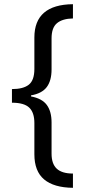

<svg xmlns="http://www.w3.org/2000/svg" viewBox="-20 -736 407 916"><path d="M328 160Q237 159 190.5 120Q144 81 144 0V-149Q144 -199 119.5 -222.5Q95 -246 37 -246V-311Q91 -311 117.5 -332Q144 -353 144 -407V-557Q144 -714 328 -716V-648Q278 -647 252 -625.5Q226 -604 226 -553V-405Q226 -351 203 -320.5Q180 -290 128 -281V-276Q181 -266 203.5 -235Q226 -204 226 -152V-3Q226 46 251 69Q276 92 328 92Z"/></svg>

Font: Noto Sans Thai Looped Condensed
Style: Regular
Weight: 400
Width: 3
Designer: Sasikarn Vongin, Ben Mitchell
Foundry: The Fontpad Ltd
Version: Version 1.001; ttfautohint (v1.8.4.7-5d5b)